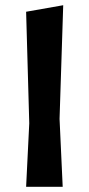

<svg xmlns="http://www.w3.org/2000/svg" viewBox="-20 -715 342 735"><path d="M222 -695 208 -260 220 0H80L92 -243L80 -670Z"/></svg>

Font: Acme
Style: Regular
Weight: 400
Designer: Juan Pablo del Peral
Foundry: Juan Pablo del Peral
Version: Version 1.002